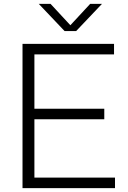

<svg xmlns="http://www.w3.org/2000/svg" viewBox="-20 -965 655 985"><path d="M156.5 -54H570V0H95.5V-740H565V-686H156.5V-407H515V-353H156.5ZM442.5 -945H503L370.5 -805.5H311.5L179 -945H239.5L341 -835.5Z"/></svg>

Font: Encode Sans Semi Expanded Light
Style: Regular
Weight: 300
Width: 6
Designer: Multiple Designers
Foundry: Impallari Type
Version: Version 2.000